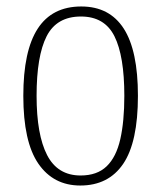

<svg xmlns="http://www.w3.org/2000/svg" viewBox="-20 -563 497 593"><path d="M228 10Q145 10 98.5 -57.5Q52 -125 52 -267Q52 -406 96.5 -474.5Q141 -543 231 -543Q318 -543 362 -475Q406 -407 406 -267Q406 -124 360.5 -57Q315 10 228 10ZM229 -21Q280 -21 309.5 -49.5Q339 -78 351.5 -133Q364 -188 364 -267Q364 -390 333.5 -451Q303 -512 230 -512Q155 -512 124 -451Q93 -390 93 -267Q93 -147 125.5 -84Q158 -21 229 -21Z"/></svg>

Font: Noto Serif Khmer Condensed ExtraLight
Style: Regular
Weight: 250
Width: 3
Designer: Danh Hong and the Monotype Design Team
Foundry: Monotype Imaging Inc.
Version: Version 2.004